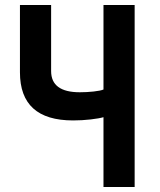

<svg xmlns="http://www.w3.org/2000/svg" viewBox="-20 -750 640 770"><path d="M395 0V-280Q378 -275 343.5 -271Q309 -267 273 -267Q60 -267 60 -460V-730H185V-465Q185 -380 300 -380Q328 -380 355.5 -383Q383 -386 395 -391V-730H520V0Z"/></svg>

Font: NKDuy Mono
Style: Bold
Weight: 700
Monospace: yes
Designer: NKDuy
Foundry: NKDuy
Version: Version 2.251; ttfautohint (v1.8.4.7-5d5b)